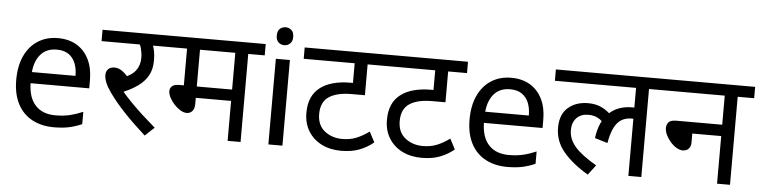

<svg xmlns="http://www.w3.org/2000/svg" viewBox="-46 -960 4739 1197"><g transform="rotate(5 2324.0 -361.5)"><path d="M292 -546Q361 -546 410.5 -516Q460 -486 486.5 -431.5Q513 -377 513 -304V-251H146Q148 -160 192.5 -112.5Q237 -65 317 -65Q368 -65 407.5 -74.5Q447 -84 489 -102V-25Q448 -7 408 1.5Q368 10 313 10Q237 10 178.5 -21Q120 -52 87.5 -113.5Q55 -175 55 -264Q55 -352 84.5 -415Q114 -478 167.5 -512Q221 -546 292 -546ZM291 -474Q228 -474 191.5 -433.5Q155 -393 148 -321H421Q421 -367 407 -401Q393 -435 364.5 -454.5Q336 -474 291 -474Z M848 -551 880 -566Q891 -541 895.5 -515.5Q900 -490 900 -458Q900 -403 877.5 -363.5Q855 -324 814.5 -295.5Q774 -267 720 -245L722 -255Q750 -222 785.5 -185.5Q821 -149 860.5 -113Q900 -77 941 -42L883 12Q804 -59 747.5 -119Q691 -179 652 -234Q627 -269 616.5 -295Q606 -321 606 -343Q606 -366 620 -380Q634 -394 659 -394Q686 -394 711 -375Q736 -356 761 -323L711 -335Q768 -354 794 -387.5Q820 -421 820 -468Q820 -497 812.5 -525.5Q805 -554 794 -565L839 -551H564V-622H988V-551Z M1482 -551V0H1401V-250H1180V-213Q1180 -180 1165.5 -165.5Q1151 -151 1132 -151Q1113 -151 1092 -163.5Q1071 -176 1053 -195.5Q1035 -215 1023.5 -237Q1012 -259 1012 -278Q1012 -296 1025.5 -308.5Q1039 -321 1073 -321H1099V-551H973V-622H1585V-551ZM1401 -551H1180V-321H1401Z M1744 -536V0H1656V-536ZM1701 -737Q1721 -737 1736.5 -723.5Q1752 -710 1752 -681Q1752 -653 1736.5 -639Q1721 -625 1701 -625Q1679 -625 1664 -639Q1649 -653 1649 -681Q1649 -710 1664 -723.5Q1679 -737 1701 -737Z M2347 -551H2229V-358H2146Q2054 -358 2004.5 -325Q1955 -292 1955 -217Q1955 -147 2001 -110.5Q2047 -74 2112 -74Q2159 -74 2197.5 -89Q2236 -104 2279 -135L2313 -70Q2273 -37 2224.5 -18.5Q2176 0 2111 0Q2042 0 1989 -26.5Q1936 -53 1905.5 -102Q1875 -151 1875 -218Q1875 -323 1942.5 -375.5Q2010 -428 2135 -428H2177L2148 -404V-551H1829V-622H2347Z M2851 -551H2733V-358H2650Q2558 -358 2508.5 -325Q2459 -292 2459 -217Q2459 -147 2505 -110.5Q2551 -74 2616 -74Q2663 -74 2701.5 -89Q2740 -104 2783 -135L2817 -70Q2777 -37 2728.5 -18.5Q2680 0 2615 0Q2546 0 2493 -26.5Q2440 -53 2409.5 -102Q2379 -151 2379 -218Q2379 -323 2446.5 -375.5Q2514 -428 2639 -428H2681L2652 -404V-551H2333V-622H2851Z M3129 -546Q3198 -546 3247.5 -516Q3297 -486 3323.5 -431.5Q3350 -377 3350 -304V-251H2983Q2985 -160 3029.5 -112.5Q3074 -65 3154 -65Q3205 -65 3244.5 -74.5Q3284 -84 3326 -102V-25Q3285 -7 3245 1.5Q3205 10 3150 10Q3074 10 3015.5 -21Q2957 -52 2924.5 -113.5Q2892 -175 2892 -264Q2892 -352 2921.5 -415Q2951 -478 3004.5 -512Q3058 -546 3129 -546ZM3128 -474Q3065 -474 3028.5 -433.5Q2992 -393 2985 -321H3258Q3258 -367 3244 -401Q3230 -435 3201.5 -454.5Q3173 -474 3128 -474Z M3401 -551V-622H4093V-551H3990V0H3909V-379L3953 -347Q3937 -354 3923 -356Q3909 -358 3897 -358Q3863 -358 3836 -342.5Q3809 -327 3790.5 -291Q3772 -255 3761 -193L3681 -217Q3695 -322 3750.5 -375Q3806 -428 3897 -428Q3917 -428 3934 -425Q3951 -422 3963 -418L3966 -396L3909 -415V-551ZM3733 -304Q3716 -328 3690 -343Q3664 -358 3628 -358Q3581 -358 3554 -329.5Q3527 -301 3527 -254Q3527 -197 3569 -149Q3611 -101 3703 -48L3656 14Q3558 -44 3502 -110.5Q3446 -177 3446 -262Q3446 -345 3495 -387.5Q3544 -430 3620 -430Q3670 -430 3707 -411.5Q3744 -393 3771 -363Z M4079 -622H4648V-551H4545V0H4464V-298H4283V-244Q4283 -216 4269 -202Q4255 -188 4232 -188Q4214 -188 4193.5 -200Q4173 -212 4155.5 -232Q4138 -252 4127 -274.5Q4116 -297 4116 -318Q4116 -341 4129.5 -355Q4143 -369 4177 -369H4464V-551H4079Z"/></g></svg>

Font: hindi25
Style: Book
Weight: 400
Designer: Jelle Bosma - Monotype Design Team
Foundry: Monotype Imaging Inc.
Version: Version 2.003